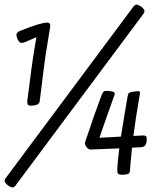

<svg xmlns="http://www.w3.org/2000/svg" viewBox="-32 -706 696 832"><path d="M594 -658Q594 -653 591 -648L36 97Q30 106 23 106Q15 106 2 97Q-12 86 -12 78Q-12 74 -9 68L546 -677Q554 -686 560 -686Q566 -686 579 -678Q594 -666 594 -658ZM62 -520Q52 -520 45 -534Q39 -548 39 -555Q39 -566 57 -573Q144 -608 172 -608Q181 -608 184 -603Q187 -598 185 -587L177 -538Q165 -469 157 -404Q152 -365 140 -267Q138 -252 115 -249Q110 -248 102 -248Q92 -248 89 -252.5Q86 -257 86 -266Q86 -270 88 -282Q105 -422 118 -499L126 -545L80 -525Q68 -520 62 -520ZM604 -104Q604 -96 603 -91Q601 -80 596 -74.5Q591 -69 578 -68L540 -66Q538 -50 538 -42Q535 -18 531 34Q530 44 524.5 47Q519 50 504 51H496Q483 51 479.5 46.5Q476 42 476 30Q478 -12 485 -63L361 -58Q351 -58 342 -70Q333 -82 337 -91Q383 -228 408 -293Q414 -307 418 -310Q422 -313 439 -312Q456 -310 461.5 -307Q467 -304 464 -294Q452 -261 439 -224Q426 -187 414 -153L399 -109L492 -114Q498 -153 513 -242L521 -289Q523 -300 527.5 -303.5Q532 -307 547 -309L566 -311Q572 -311 573.5 -308.5Q575 -306 574 -299Q554 -181 546 -117L590 -119Q597 -119 600.5 -116Q604 -113 604 -104Z"/></svg>

Font: Farsan
Style: Regular
Weight: 400
Version: Version 1.001g;PS 1.001;hotconv 1.0.86;makeotf.lib2.5.63406 